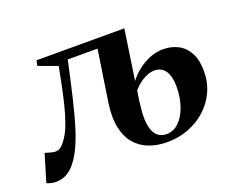

<svg xmlns="http://www.w3.org/2000/svg" viewBox="-126 -663 1006 826"><g transform="rotate(-20 376.5 -250.0)"><path d="M393.5 -470H232Q213.5 -384.5 196 -309.5Q178.5 -234.5 159.8 -175Q141 -115.5 118.5 -75.5Q94 -32 66.5 -12Q39 8 5.5 8Q-2.5 8 -11 6.5Q-19.5 5 -26.5 2.8Q-33.5 0.5 -36.5 -2L1 -126.5Q5.5 -125 14 -122.2Q22.5 -119.5 32 -117.5Q41.5 -115.5 49 -115.5Q55.5 -115.5 61.8 -118Q68 -120.5 74.5 -125.8Q81 -131 87.8 -139.2Q94.5 -147.5 101.5 -159Q116 -180.5 128.5 -215.8Q141 -251 151.5 -293.5Q162 -336 170.5 -378.8Q179 -421.5 186 -457L99.5 -488.5L104.5 -512.5H506.5ZM514.5 11Q469 11 431.5 -3Q394 -17 368.2 -47Q342.5 -77 332.8 -124.2Q323 -171.5 333 -237.5L369.5 -477.5L418 -495L506.5 -512.5L472.5 -283.5Q488.5 -305.5 513.2 -325.5Q538 -345.5 568.2 -358.2Q598.5 -371 631 -371Q670 -371 700.2 -355Q730.5 -339 748 -306.2Q765.5 -273.5 765.5 -222Q765.5 -171 745.5 -128.2Q725.5 -85.5 690.5 -54.2Q655.5 -23 610.2 -6Q565 11 514.5 11ZM521.5 -22.5Q554.5 -22.5 579.2 -46.5Q604 -70.5 618 -111.5Q632 -152.5 632 -202.5Q632 -247.5 614.8 -272.8Q597.5 -298 565 -298Q548.5 -298 530.2 -290.2Q512 -282.5 495.5 -269.8Q479 -257 467 -242.5Q463.5 -224 460.8 -202.5Q458 -181 455.5 -154.5Q451.5 -107 459 -77.8Q466.5 -48.5 483 -35.5Q499.5 -22.5 521.5 -22.5Z"/></g></svg>

Font: Merriweather 120pt
Style: Bold Italic
Weight: 700
Italic angle: -7.8°
Version: Version 2.101